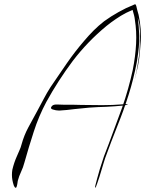

<svg xmlns="http://www.w3.org/2000/svg" viewBox="-20 -807 764 903"><path d="M63.5 43.9Q59.6 77.1 53.7 76.2Q48.8 75.2 44.9 65.4Q36.1 39.1 36.1 15.6Q36.1 2.9 38.1 -8.8Q45.9 -42 58.6 -70.3Q65.4 -85.9 71.3 -99.6Q78.1 -114.3 81.1 -127Q92.8 -169.9 113.3 -208Q133.8 -247.1 155.3 -285.2Q170.9 -313.5 185.5 -341.8Q200.2 -370.1 217.8 -397.5Q255.9 -453.1 293.9 -508.8Q333 -565.4 377 -616.2Q397.5 -640.6 420.9 -664.1Q443.4 -686.5 469.7 -707Q502 -730.5 537.1 -750Q571.3 -769.5 608.4 -784.2Q611.3 -786.1 615.2 -787.1Q615.2 -787.1 615.2 -787.1Q619.1 -786.1 621.1 -778.3Q623 -768.6 626 -757.8Q628.9 -748 631.8 -737.3Q638.7 -707 641.6 -669.9Q642.6 -651.4 642.6 -633.8Q642.6 -615.2 640.6 -596.7Q636.7 -523.4 622.1 -467.8Q608.4 -412.1 609.4 -412.1Q609.4 -412.1 615.2 -440.4Q622.1 -468.8 627.9 -504.9Q630.9 -525.4 633.8 -544.9Q636.7 -565.4 636.7 -582Q641.6 -677.7 631.8 -710Q622.1 -741.2 624 -741.2Q624 -741.2 626 -736.3Q627 -731.4 629.9 -709Q632.8 -686.5 634.8 -639.6Q636.7 -593.8 623 -512.7Q608.4 -435.5 585 -361.3Q561.5 -287.1 532.2 -214.8Q517.6 -176.8 502.9 -139.6Q488.3 -101.6 474.6 -63.5Q473.6 -60.5 467.8 -42Q462.9 -23.4 455.1 0Q447.3 27.3 438.5 51.8Q430.7 76.2 427.7 76.2Q424.8 75.2 436.5 34.2Q448.2 -7.8 449.2 -10.7Q459 -41 468.8 -71.3Q479.5 -100.6 491.2 -129.9Q523.4 -215.8 554.7 -301.8Q585 -388.7 604.5 -478.5Q617.2 -543.9 620.1 -601.6Q623 -660.2 614.3 -713.9Q613.3 -724.6 610.4 -735.4Q607.4 -746.1 604.5 -756.8Q603.5 -760.7 604.5 -760.7Q605.5 -760.7 602.5 -759.8Q594.7 -755.9 586.9 -752.9Q579.1 -749 572.3 -746.1Q547.9 -733.4 525.4 -717.8Q502 -702.1 480.5 -684.6Q392.6 -612.3 322.3 -520.5Q252.9 -427.7 198.2 -328.1Q162.1 -260.7 138.7 -187.5Q115.2 -115.2 94.7 -42Q88.9 -19.5 79.1 1Q69.3 21.5 63.5 43.9Q63.5 43.9 57.6 13.7Q52.7 -16.6 48.8 -37.1Q48.8 -37.1 63.5 43.9ZM225.6 -309.6Q232.4 -316.4 251 -315.4Q270.5 -314.5 279.3 -314.5Q299.8 -314.5 320.3 -314.5Q340.8 -313.5 362.3 -313.5Q411.1 -312.5 460.9 -312.5Q510.7 -312.5 558.6 -316.4Q569.3 -317.4 574.2 -317.4Q581.1 -317.4 581.1 -316.4Q581.1 -315.4 579.1 -315.4Q570.3 -311.5 559.6 -310.5Q519.5 -306.6 479.5 -304.7Q439.5 -303.7 399.4 -300.8Q364.3 -297.9 330.1 -293.9Q294.9 -289.1 260.7 -287.1Q258.8 -287.1 256.8 -287.1Q243.2 -287.1 228.5 -292Q219.7 -294.9 219.7 -299.8Q219.7 -303.7 225.6 -309.6Z"/></svg>

Font: Margalida Font
Style: Regular
Weight: 400
Designer: Mateu Riera. mateurierasureda@hotmail.com
Version: Version 1.0